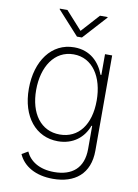

<svg xmlns="http://www.w3.org/2000/svg" viewBox="-103 -826 799 1109"><g transform="rotate(10 296.0 -271.5)"><path d="M286.6 215.9C414.1 215.9 500.4 149.5 500.4 12.8V-545.5H458.5V-423.7H453.5C427.6 -494 371.8 -553.6 277.3 -553.6C145.2 -553.6 59.7 -436.4 59.7 -272.7C59.7 -109 147.7 -2.8 277 -2.8C366.5 -2.8 427.9 -54 453.1 -124.6H457.4V11C457.4 122.9 391.7 176.1 286.6 176.1C198.9 176.1 143.5 138.1 119.7 85.2L83.5 106.5C113.3 174 184.7 215.9 286.6 215.9ZM280.9 -43C169 -43 102.6 -136.7 102.6 -273.1C102.6 -408.7 168 -513.1 280.9 -513.1C392 -513.1 457.7 -410.9 457.7 -273.1C457.7 -131 390.3 -43 280.9 -43ZM200.3 -759.2H155.5V-755.7L281.2 -617.2H310.4L436.1 -755.7V-759.2H391.3L295.8 -653.4Z"/></g></svg>

Font: Karasuma Gothic
Style: Thin
Weight: 200
Designer: Rasmus Andersson / Ryoko Ishizuka
Foundry: rsms
Version: Version 1.00